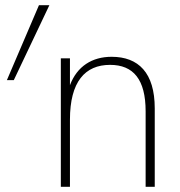

<svg xmlns="http://www.w3.org/2000/svg" viewBox="-20 -717 692 737"><path d="M6.5 -409.5H33L169.5 -697H129.5ZM213.5 0H248.5V-257.5C248.5 -403.5 306.5 -468 402.5 -468C492 -468 539 -412 539 -289.5V0H574V-301C574 -437.5 511.5 -499 408.5 -499C334 -499 276 -463 248.5 -390V-493H213.5Z"/></svg>

Font: HK Grotesk ExtraLight
Style: Regular
Weight: 200
Designer: Alfredo Marco Pradil
Foundry: Hanken Design Co.
Version: Version 3.001;FEAKit 1.0